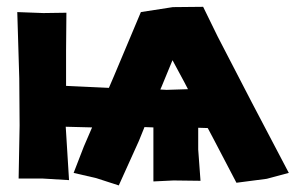

<svg xmlns="http://www.w3.org/2000/svg" viewBox="-20 -527 876 569"><path d="M582 -506.8 492.2 -505.9 397.5 -491.2 317.4 -300.8 302.7 -266.6 197.3 -271.5 175.8 -272.5V-377.9L176.8 -489.3L108.4 -488.3L31.2 -491.2L37.1 -294.9L38.1 -155.3L35.2 2H104.5L184.6 6.8L174.8 -151.4L252.9 -149.4L228.5 -92.8L198.2 -14.6L265.6 1L332 22.5L391.6 -109.4L408.2 -150.4L434.6 -149.4V-119.1V10.7L494.1 7.8L574.2 8.8L567.4 -84V-148.4L595.7 -147.5L613.3 -114.3L680.7 14.6L770.5 2.9L835.9 -14.6L726.6 -222.7L625 -418.9ZM537.1 -262.7 473.6 -260.7 455.1 -261.7 459 -270.5 491.2 -348.6 526.4 -283.2Z"/></svg>

Font: MaokenAssortedSans-TC
Style: Regular
Weight: 500
Version: Version 0.83